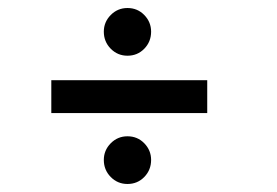

<svg xmlns="http://www.w3.org/2000/svg" viewBox="-20 -545 690 479"><path d="M298 -406Q273.5 -406 256.2 -423.5Q239 -441 239 -466Q239 -490 256.2 -507.5Q273.5 -525 298 -525Q323 -525 340 -507.5Q357 -490 357 -466Q357 -441 340 -423.5Q323 -406 298 -406ZM108 -263V-345H497V-263ZM298 -86Q273.5 -86 256.2 -103.5Q239 -121 239 -146Q239 -170 256.2 -187.5Q273.5 -205 298 -205Q323 -205 340 -187.5Q357 -170 357 -146Q357 -121 340 -103.5Q323 -86 298 -86Z"/></svg>

Font: Trispace
Style: Regular
Weight: 400
Designer: Tyler Finck
Foundry: Etcetera Type Company
Version: Version 1.210; ttfautohint (v1.8.3)